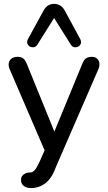

<svg xmlns="http://www.w3.org/2000/svg" viewBox="-20 -788 559 992"><path d="M130.6 103Q134.2 103 137.5 103Q148 103 158.3 92Q168.6 81 180.5 55.8L184.8 46.7L219.2 -30.8V9.2L30.5 -429.3Q22.7 -446.5 25.3 -461.5Q27.9 -476.6 39.6 -485.5Q51.4 -494.4 72 -494.4Q89.4 -494.4 100.1 -486Q110.7 -477.6 119.1 -456.7L274.7 -74.1H246.9L404.7 -457.3Q413.1 -478.2 424 -486.3Q435 -494.4 454.6 -494.4Q471.1 -494.4 481.5 -485.3Q491.8 -476.2 493.5 -461.5Q495.3 -446.8 488.2 -430.3L272.2 67.2L268 77.3Q247.2 133.9 214.1 158.9Q181 184 139.4 183.6Q115 183.6 101.6 171.7Q88.2 159.8 88.6 140.9Q88.6 129.6 94.3 121.4Q100.1 113.2 109.8 108.7Q119.5 104.3 130.6 103ZM346.1 -557 259.5 -695 172.9 -557Q164.2 -542.7 148.3 -543.7Q132.4 -544.6 124.1 -557.3Q115.9 -569.9 124.6 -586.2L204.5 -732.4Q223.6 -768 259.5 -768Q296.1 -768 315.2 -732.4L394.4 -586.2Q403.2 -569.9 394.9 -557.3Q386.7 -544.6 370.8 -543.7Q354.9 -542.7 346.1 -557Z"/></svg>

Font: SN Pro Thin
Style: Regular
Weight: 200
Designer: Tobias Whetton
Foundry: Supernotes
Version: Version 1.003;Glyphs 3.3 (3324)